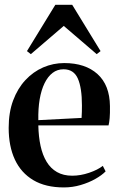

<svg xmlns="http://www.w3.org/2000/svg" viewBox="-20 -788 504 819"><path d="M252.5 11.5Q174.5 11.5 122.2 -19.5Q70 -50.5 43.5 -107.2Q17 -164 17 -242.5Q17 -308.5 36 -359.5Q55 -410.5 88.2 -446.2Q121.5 -482 164.2 -500.5Q207 -519 254 -519Q344 -519 396 -472Q448 -425 449 -335.5Q449.5 -304 447.8 -284.2Q446 -264.5 443 -253H143.5Q144.5 -205 153 -165.8Q161.5 -126.5 178.8 -98Q196 -69.5 223.2 -54Q250.5 -38.5 288 -38.5Q323.5 -38.5 360.2 -51Q397 -63.5 418.5 -80.5L430.5 -57Q414.5 -40.5 386.8 -24.8Q359 -9 324.2 1.2Q289.5 11.5 252.5 11.5ZM143.5 -275.5 328 -285Q329 -299.5 329.2 -312Q329.5 -324.5 329.5 -338.5Q329.5 -413.5 312 -453Q294.5 -492.5 251 -492.5Q224.5 -492.5 204.2 -477Q184 -461.5 170 -432.8Q156 -404 149.2 -364.2Q142.5 -324.5 143.5 -275.5ZM111.5 -557 95 -570 216 -767.5H288L409 -570L392.5 -557L252 -677.5Z"/></svg>

Font: Merriweather 144pt SemiBold
Style: Regular
Weight: 600
Version: Version 2.100